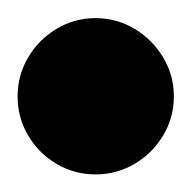

<svg xmlns="http://www.w3.org/2000/svg" viewBox="-57 -858 215 215"><path d="M-37.3 -750Q-37.3 -726.3 -25.5 -706.3Q-13.7 -686.3 6.3 -674.5Q26.3 -662.7 50 -662.7Q73.7 -662.7 93.7 -674.5Q113.7 -686.3 125.7 -706.3Q137.7 -726.3 137.7 -750Q137.7 -773.7 125.7 -793.7Q113.7 -813.7 93.7 -825.7Q73.7 -837.7 50 -837.7Q26.3 -837.7 6.3 -825.7Q-13.7 -813.7 -25.5 -793.7Q-37.3 -773.7 -37.3 -750Z"/></svg>

Font: Linefont Thin
Style: Regular
Weight: 100
Monospace: yes
Version: Version 3.002;gftools[0.9.33]